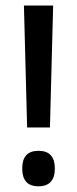

<svg xmlns="http://www.w3.org/2000/svg" viewBox="-20 -659 277 690"><path d="M159.5 -201H77.5L66 -639H171ZM118.5 10.5Q88.5 10.5 74.2 -5.8Q60 -22 60 -51V-56Q60 -85 74.2 -101Q88.5 -117 118.5 -117Q148 -117 162.5 -101Q177 -85 177 -56V-51Q177 -22 162.5 -5.8Q148 10.5 118.5 10.5Z"/></svg>

Font: Anek Gujarati Medium
Style: Regular
Weight: 500
Designer: Mrunmayee Ghaisas (Gujarati), Yesha Goshar (Latin)
Foundry: Ek Type
Version: Version 1.003